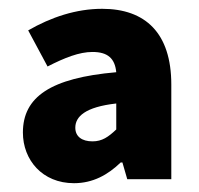

<svg xmlns="http://www.w3.org/2000/svg" viewBox="-20 -833 453 436"><path d="M148 -417C191 -417 225 -436 254 -464H258L269 -426H369V-641C369 -758 310 -813 212 -813C153 -813 96 -794 44 -764L88 -682C127 -702 160 -715 190 -715C225 -715 241 -700 244 -669C95 -656 32 -613 32 -532C32 -470 76 -417 148 -417ZM190 -512C166 -512 151 -523 151 -543C151 -568 173 -590 244 -598V-539C226 -522 212 -512 190 -512Z"/></svg>

Font: Noto Sans CJK HK Black
Style: Regular
Weight: 900
Designer: Ryoko NISHIZUKA 西塚涼子 (kana, bopomofo & ideographs); Paul D. Hunt (Latin, Greek & Cyrillic); Sandoll Communications 산돌커뮤니
Foundry: Adobe
Version: Version 2.004;hotconv 1.0.118;makeotfexe 2.5.65603